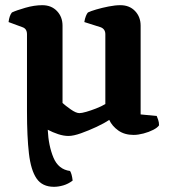

<svg xmlns="http://www.w3.org/2000/svg" viewBox="-20 -520 651 740"><path d="M244 4Q225 4 204 -3Q183 -10 164 -20Q167 42 186 87.5Q205 133 250 139Q257 150 260 176Q243 189 224 194.5Q205 200 188 200Q143 200 121 168Q99 136 91.5 71.5Q84 7 84 -91V-92V-388Q84 -409 67 -415L13 -435Q16 -460 26 -472Q43 -480 77.5 -490Q112 -500 143 -500Q178 -500 199.5 -477.5Q221 -455 221 -421V-123Q232 -113 252.5 -98.5Q273 -84 286 -84Q295 -84 312.5 -89Q330 -94 350.5 -102Q371 -110 386 -119V-388Q386 -408 368 -415L305 -435Q307 -448 311 -458Q315 -468 319 -472Q329 -477 351 -483.5Q373 -490 398.5 -495Q424 -500 444 -500Q479 -500 500.5 -477.5Q522 -455 522 -421V-79L584 -73Q586 -68 589.5 -58.5Q593 -49 593 -37Q587 -28 570.5 -19.5Q554 -11 533 -5.5Q512 0 495 0Q460 0 436 -17Q412 -34 401 -58Q382 -45 352 -31Q322 -17 292.5 -6.5Q263 4 244 4Z"/></svg>

Font: Texturina
Style: Bold
Weight: 700
Designer: Guillermo Torres Carreño
Foundry: Omnibus-Type
Version: Version 1.002; ttfautohint (v1.8.3)